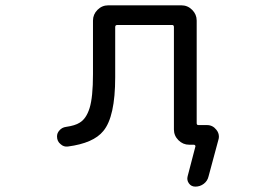

<svg xmlns="http://www.w3.org/2000/svg" viewBox="-20 -567 1040 725"><path d="M331.1 -287.1V-489.3Q331.1 -512.7 348.1 -529.8Q365.2 -546.9 388.7 -546.9H665Q688.5 -546.9 705.6 -529.8Q722.7 -512.7 722.7 -489.3V-101.6Q722.7 -94.7 729.5 -94.7H761.7Q783.2 -94.7 796.9 -77.1Q806.6 -65.4 806.6 -50.8Q806.6 -44.9 804.7 -39.1L767.6 98.6Q763.7 116.2 749.5 127Q735.4 137.7 717.8 137.7Q702.1 137.7 693.4 125.5Q684.6 113.3 688.5 98.6L717.8 -13.7Q718.8 -15.6 716.8 -18.1Q714.8 -20.5 711.9 -20.5H694.3Q670.9 -20.5 653.8 -37.6Q636.7 -54.7 636.7 -78.1V-464.8Q636.7 -472.7 629.9 -472.7H422.9Q415 -472.7 415 -464.8V-275.4Q415 -126 370.1 -72.3Q333 -26.4 236.3 -13.7Q220.7 -11.7 209 -22.5Q195.3 -33.2 195.3 -51.8Q195.3 -64.5 204.1 -74.2Q213.9 -85.9 229.5 -87.9Q263.7 -92.8 280.3 -103.5Q305.7 -118.2 318.4 -159.2Q331.1 -200.2 331.1 -287.1Z"/></svg>

Font: Rounded Mgen+ 1m regular
Style: Regular
Weight: 400
Designer: [Source Han Sans]
Ryoko NISHIZUKA  (kana & ideographs); Paul D. Hunt (Latin, Greek & Cyrillic); Wenlong ZHANG  (bopomofo
Version: Version 1.059.20150602